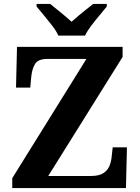

<svg xmlns="http://www.w3.org/2000/svg" viewBox="-20 -951 706 971"><path d="M42 0V-50L417 -653H220Q173 -653 157.5 -628Q142 -603 138 -562L133 -508H61L66 -714H600V-663L224 -61H440Q481 -61 503 -75.5Q525 -90 534 -113Q543 -136 545 -161L550 -206H622L617 0ZM275 -771Q265 -794 244.5 -820.5Q224 -847 202.5 -873Q181 -899 165 -918V-931H234Q248 -920 267.5 -904Q287 -888 307 -871.5Q327 -855 342 -841Q357 -855 377 -871.5Q397 -888 417 -904Q437 -920 451 -931H520V-918Q505 -899 483 -873Q461 -847 441 -820.5Q421 -794 410 -771Z"/></svg>

Font: Noto Serif Thai
Style: Regular
Weight: 400
Designer: Monotype Design Team
Foundry: Monotype Imaging Inc.
Version: Version 2.001